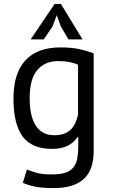

<svg xmlns="http://www.w3.org/2000/svg" viewBox="-20 -752 577 984"><path d="M460 23Q460 120 408.5 166Q357 212 256 212Q196 212 159.5 204.5Q123 197 97 185L118 117Q141 126 169 134Q197 142 242 142Q284 142 310.5 134.5Q337 127 353 109.5Q369 92 375 64.5Q381 37 381 -1V-49H377Q357 -20 326 -4.5Q295 11 245 11Q144 11 96.5 -52Q49 -115 49 -248Q49 -376 110 -442.5Q171 -509 290 -509Q347 -509 387.5 -500Q428 -491 460 -479ZM259 -59Q310 -59 339 -84.5Q368 -110 380 -164V-420Q340 -439 278 -439Q210 -439 171 -393Q132 -347 132 -249Q132 -207 139 -172Q146 -137 161 -112Q176 -87 200 -73Q224 -59 259 -59ZM260 -732H292L403 -550H331L292 -616L271 -674L249 -616L204 -550H137Z"/></svg>

Font: PTSans
Style: Regular
Weight: 400
Designer: A.Korolkova, O.Umpeleva, V.Yefimov
Foundry: ParaType Ltd
Version: Version 2.003W OFL